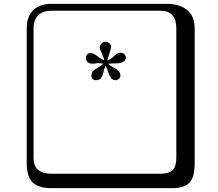

<svg xmlns="http://www.w3.org/2000/svg" viewBox="-20 -774 1140 1006"><path d="M521 -440.9Q492.2 -443.8 491.2 -443.8Q466.3 -437 448.2 -443.1Q430.2 -449.2 430.2 -472.2Q430.2 -481 436.5 -488.5Q442.9 -496.1 455.1 -496.1Q469.2 -496.1 490.7 -479.5Q512.2 -462.9 525.9 -457Q523.9 -473.1 513.4 -494.6Q502.9 -516.1 502.9 -524.9Q502.9 -537.1 512 -546.1Q521 -555.2 532 -555.2Q543 -555.2 552.5 -547.6Q562 -540 562 -527.8Q562 -518.1 553 -492.9Q543.9 -467.8 543 -457Q559.1 -462.9 578.1 -480.5Q597.2 -498 609.9 -498Q625 -498 632.1 -489.5Q639.2 -481 639.2 -472.2Q639.2 -442.4 586.9 -441.9Q560.1 -441.9 546.9 -439.9Q555.7 -430.2 573.2 -421.1Q590.8 -412.1 600.8 -402.6Q610.8 -393.1 610.8 -376Q610.8 -367.2 603 -360.6Q595.2 -354 586.9 -354Q569.8 -354 561.5 -365.5Q553.2 -377 546.1 -398.4Q539.1 -419.9 533.2 -430.2Q527.3 -418.9 522.2 -397Q517.1 -375 509 -364.5Q501 -354 481 -354Q472.2 -354 465.6 -360.1Q459 -366.2 459 -375Q459 -393.1 468.5 -402.6Q478 -412.1 495.1 -420.9Q512.2 -429.7 521 -440.9ZM249 -717.8Q204.1 -717.8 179.9 -693.8Q155.8 -669.9 155.8 -625V53.2Q155.8 136.2 249 136.2H820.8Q865.7 136.2 884.8 117.2Q903.8 98.1 903.8 53.2V-625Q903.8 -717.8 820.8 -717.8ZM1000 84Q1000 152.8 973.4 182.4Q946.8 211.9 880.9 211.9H249Q181.2 211.9 150.6 181.4Q120.1 150.9 120.1 84V-625Q120.1 -687 154.1 -720.5Q188 -753.9 249 -753.9H851.1Q920.9 -753.9 960.4 -721.9Q1000 -689.9 1000 -625Z"/></svg>

Font: Linux Biolinum Keyboard O
Style: Regular
Weight: 700
Designer: Philipp H. Poll
Foundry: Philipp H. Poll
Version: Version 0.6.1